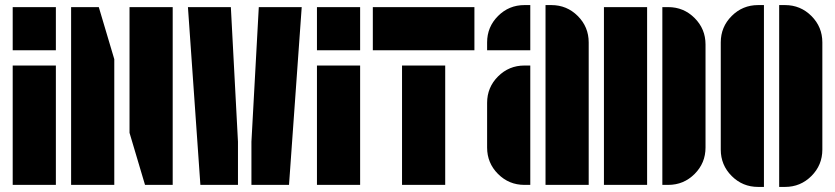

<svg xmlns="http://www.w3.org/2000/svg" viewBox="-20 -728 3288 756"><path d="M30 0V-470H200V0ZM30 -530V-700H200V-530Z M490 -205V-700H660V0H551ZM260 -700H369L430 -495V0H260Z M720 -700H889L917 -170V0H769ZM970 -170 999 -700H1168L1118 0H970Z M1228 0V-470H1398V0ZM1228 -530V-700H1398V-530Z M1563 0V-470H1733V0ZM1448 -530V-700H1848V-530Z M1898 -561Q1898 -622 1941 -665Q1984 -708 2045 -708H2068V-530H1898ZM1898 -323Q1898 -384 1941 -427Q1984 -470 2045 -470H2068V0H2045Q1984 0 1941 -43Q1898 -86 1898 -147ZM2151 -708Q2212 -708 2255 -665Q2298 -622 2298 -561V0H2128V-708Z M2358 0V-700H2528V0ZM2611 -700Q2672 -700 2715 -657Q2758 -614 2758 -553V-147Q2758 -86 2715 -43Q2672 0 2611 0H2588V-700Z M3071 -708Q3132 -708 3175 -665Q3218 -622 3218 -561V-139Q3218 -78 3175 -35Q3132 8 3071 8H3048V-708ZM2818 -561Q2818 -622 2861 -665Q2904 -708 2965 -708H2988V8H2965Q2904 8 2861 -35Q2818 -78 2818 -139Z"/></svg>

Font: Promplate
Style: Bold
Weight: 400
Designer: Evgeny Tarasenko
Foundry: Evgeny Tarasenko
Version: Version 1.000